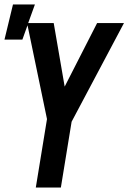

<svg xmlns="http://www.w3.org/2000/svg" viewBox="-22 -838 574 858"><path d="M138 0 188 -306 101 -725 78 -661H-2L36 -818H134L104 -735H218L267 -451L412 -735H532L298 -294L250 0Z"/></svg>

Font: Iosevka SS18
Style: Bold Italic
Weight: 700
Italic angle: -9°
Monospace: yes
Designer: Belleve Invis
Foundry: Belleve Invis
Version: Version 25.1.1; ttfautohint (v1.8.4)